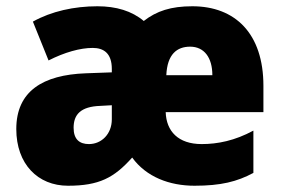

<svg xmlns="http://www.w3.org/2000/svg" viewBox="-20 -583 898 613"><path d="M594 -563C526 -563 480 -548 439 -516C401 -548 351 -563 291 -563C217 -563 144 -547 85 -514L135 -390C186 -416 236 -430 276 -430C311 -430 337 -413 337 -363V-352L254 -349C117 -344 32 -292 32 -171C32 -59 101 10 197 10C296 10 344 -15 402 -80C447 -18 521 10 601 10C685 10 737 -3 789 -31V-166C730 -134 675 -123 624 -123C549 -123 511 -164 509 -225H821V-309C821 -476 731 -563 594 -563ZM587 -434C632 -434 658 -399 658 -343H511C514 -410 545 -434 587 -434ZM301 -245 337 -247V-202C337 -155 304 -123 264 -123C234 -123 215 -138 215 -175C215 -217 237 -243 301 -245Z"/></svg>

Font: Noto Sans Thai Looped SemiCondensed Black
Style: Regular
Weight: 900
Width: 4
Designer: Sasikarn Vongin, Ben Mitchell
Foundry: The Fontpad Ltd
Version: Version 1.001